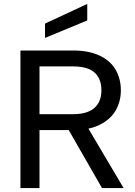

<svg xmlns="http://www.w3.org/2000/svg" viewBox="-20 -957 689 977"><path d="M84 -700H352Q432 -700 487 -674Q542 -648 568.5 -602Q595 -556 595 -497Q595 -442 569.5 -396.5Q544 -351 489.5 -323Q435 -295 352 -295H181V0H84ZM312 -326H416L609 0H499ZM496 -497Q496 -557 461 -588Q426 -619 352 -619H181V-376H352Q424 -376 460 -407.5Q496 -439 496 -497ZM209 -837 424 -937V-853L209 -764Z"/></svg>

Font: AF Albert Sans Medium
Style: Regular
Weight: 500
Designer: Andreas Rasmussen
Foundry: a.Foundry
Version: Version 1.300;Glyphs 3.2 (3231)